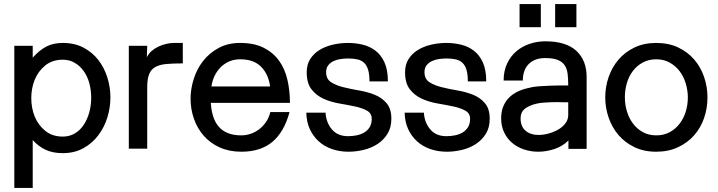

<svg xmlns="http://www.w3.org/2000/svg" viewBox="-20 -727 3510 939"><path d="M140 -445Q174 -483 208 -500Q242 -517 287 -517Q345 -517 388.5 -494Q432 -471 461 -433.5Q490 -396 505 -348Q520 -300 520 -251Q520 -201 505 -152.5Q490 -104 460.5 -65Q431 -26 387.5 -2Q344 22 287 22Q239 22 204 6Q169 -10 140 -42V192H50V-503H140ZM287 -435Q236 -435 201.5 -407Q167 -379 150 -337.5Q133 -296 133 -247Q133 -198 150 -156.5Q167 -115 201.5 -87Q236 -59 287 -59Q320 -59 346 -74.5Q372 -90 389.5 -116.5Q407 -143 416.5 -177Q426 -211 426 -249Q426 -286 417 -319.5Q408 -353 390 -378.5Q372 -404 346 -419.5Q320 -435 287 -435Z M698 -447Q707 -465 722 -478Q737 -491 755.5 -499.5Q774 -508 793.5 -512.5Q813 -517 831 -517H874V-417Q827 -417 794 -414Q761 -411 740 -399.5Q719 -388 709.5 -364.5Q700 -341 700 -300V0H610V-503H700Z M1011 -224Q1013 -189 1022 -159.5Q1031 -130 1048.5 -109Q1066 -88 1093.5 -76.5Q1121 -65 1160 -65Q1184 -65 1207 -73Q1230 -81 1249 -96Q1268 -111 1282 -132Q1296 -153 1302 -179H1396Q1370 -82 1312.5 -33.5Q1255 15 1160 15Q1101 15 1054.5 -6Q1008 -27 976.5 -63Q945 -99 928.5 -146Q912 -193 912 -244Q912 -292 927.5 -341Q943 -390 973.5 -429Q1004 -468 1049.5 -492.5Q1095 -517 1154 -517Q1223 -517 1269.5 -493.5Q1316 -470 1344.5 -430.5Q1373 -391 1385.5 -337.5Q1398 -284 1398 -224ZM1155 -437Q1125 -437 1101 -426.5Q1077 -416 1059 -398Q1041 -380 1029.5 -356Q1018 -332 1014 -304H1301Q1293 -364 1257 -400.5Q1221 -437 1155 -437Z M1684 15Q1641 15 1603.5 2Q1566 -11 1538.5 -36Q1511 -61 1495 -96Q1479 -131 1478 -176H1572Q1575 -128 1603 -94.5Q1631 -61 1682 -61Q1703 -61 1723.5 -65Q1744 -69 1760.5 -78.5Q1777 -88 1787.5 -104.5Q1798 -121 1798 -146Q1798 -173 1774.5 -186Q1751 -199 1715.5 -206.5Q1680 -214 1639 -221Q1598 -228 1562.5 -244Q1527 -260 1503.5 -290Q1480 -320 1480 -374Q1480 -411 1497 -438Q1514 -465 1542.5 -482.5Q1571 -500 1607.5 -508.5Q1644 -517 1682 -517Q1719 -517 1754 -508.5Q1789 -500 1816.5 -479Q1844 -458 1860.5 -421.5Q1877 -385 1877 -329H1787Q1787 -363 1780.5 -385Q1774 -407 1761 -419.5Q1748 -432 1728.5 -436.5Q1709 -441 1683 -441Q1666 -441 1647 -438.5Q1628 -436 1612 -428.5Q1596 -421 1585.5 -408Q1575 -395 1575 -374Q1575 -341 1598.5 -325.5Q1622 -310 1657.5 -301Q1693 -292 1734.5 -285Q1776 -278 1811.5 -264Q1847 -250 1870.5 -222.5Q1894 -195 1894 -146Q1894 -103 1875 -72.5Q1856 -42 1826 -22.5Q1796 -3 1758.5 6Q1721 15 1684 15Z M2165 15Q2122 15 2084.5 2Q2047 -11 2019.5 -36Q1992 -61 1976 -96Q1960 -131 1959 -176H2053Q2056 -128 2084 -94.5Q2112 -61 2163 -61Q2184 -61 2204.5 -65Q2225 -69 2241.5 -78.5Q2258 -88 2268.5 -104.5Q2279 -121 2279 -146Q2279 -173 2255.5 -186Q2232 -199 2196.5 -206.5Q2161 -214 2120 -221Q2079 -228 2043.5 -244Q2008 -260 1984.5 -290Q1961 -320 1961 -374Q1961 -411 1978 -438Q1995 -465 2023.5 -482.5Q2052 -500 2088.5 -508.5Q2125 -517 2163 -517Q2200 -517 2235 -508.5Q2270 -500 2297.5 -479Q2325 -458 2341.5 -421.5Q2358 -385 2358 -329H2268Q2268 -363 2261.5 -385Q2255 -407 2242 -419.5Q2229 -432 2209.5 -436.5Q2190 -441 2164 -441Q2147 -441 2128 -438.5Q2109 -436 2093 -428.5Q2077 -421 2066.5 -408Q2056 -395 2056 -374Q2056 -341 2079.5 -325.5Q2103 -310 2138.5 -301Q2174 -292 2215.5 -285Q2257 -278 2292.5 -264Q2328 -250 2351.5 -222.5Q2375 -195 2375 -146Q2375 -103 2356 -72.5Q2337 -42 2307 -22.5Q2277 -3 2239.5 6Q2202 15 2165 15Z M2695 -594V-707H2799V-594ZM2521 -594V-707H2625V-594ZM2760 -40Q2731 -11 2691 2Q2651 15 2613 15Q2576 15 2543 4Q2510 -7 2485 -28Q2460 -49 2445.5 -79.5Q2431 -110 2431 -148Q2431 -182 2441.5 -207Q2452 -232 2469.5 -249.5Q2487 -267 2510.5 -278.5Q2534 -290 2561 -296Q2587 -303 2615 -305Q2643 -307 2671 -308Q2694 -309 2716.5 -309Q2739 -309 2759 -309Q2759 -341 2756 -366Q2753 -391 2741.5 -408Q2730 -425 2707.5 -434Q2685 -443 2646 -443Q2595 -443 2566 -414Q2537 -385 2537 -333H2443Q2443 -380 2460 -416Q2477 -452 2505 -476Q2533 -500 2570 -512.5Q2607 -525 2647 -525Q2748 -525 2798.5 -478.5Q2849 -432 2849 -351V1H2760ZM2759 -227H2730Q2720 -227 2705 -227.5Q2690 -228 2673 -227Q2656 -226 2638.5 -225Q2621 -224 2604 -220Q2569 -212 2547.5 -195.5Q2526 -179 2526 -148Q2526 -108 2550.5 -87.5Q2575 -67 2613 -67Q2639 -67 2665 -74.5Q2691 -82 2712 -94.5Q2733 -107 2746 -125Q2759 -143 2759 -164Z M3189 15Q3129 15 3082.5 -7.5Q3036 -30 3004.5 -67Q2973 -104 2956.5 -152Q2940 -200 2940 -251Q2940 -302 2956.5 -350Q2973 -398 3004.5 -435Q3036 -472 3082.5 -494.5Q3129 -517 3189 -517Q3250 -517 3296.5 -495Q3343 -473 3375 -436Q3407 -399 3423.5 -350.5Q3440 -302 3440 -250Q3440 -198 3423.5 -150Q3407 -102 3375 -65.5Q3343 -29 3296 -7Q3249 15 3189 15ZM3190 -437Q3152 -437 3123 -421Q3094 -405 3074.5 -379Q3055 -353 3045.5 -319.5Q3036 -286 3036 -251Q3036 -216 3046 -182.5Q3056 -149 3075.5 -123Q3095 -97 3123.5 -81Q3152 -65 3190 -65Q3227 -65 3256 -81Q3285 -97 3304.5 -123Q3324 -149 3334 -182Q3344 -215 3344 -250Q3344 -284 3334 -318Q3324 -352 3304.5 -378Q3285 -404 3256 -420.5Q3227 -437 3190 -437Z"/></svg>

Font: Gen
Style: Regular
Weight: 400
Version: Version 1.000;PS 001.001;hotconv 1.0.56